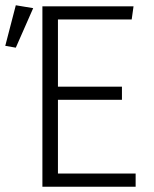

<svg xmlns="http://www.w3.org/2000/svg" viewBox="-50 -709 585 729"><path d="M111 0V-685H457L450 -635H170V-380H413V-330H170V-50H465V0ZM-30 -535 10 -689 76 -678 10 -528Z"/></svg>

Font: Jldddboxgfspflltxgxzjzlszac
Style: Regular
Weight: 300
Designer: Carrois Corporate & Edenspiekermann
Foundry: Carrois Corporate GbR & Edenspiekermann AG
Version: Version 2.001